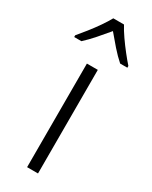

<svg xmlns="http://www.w3.org/2000/svg" viewBox="-228 -809 674 854"><g transform="rotate(30 108.5 -382.5)"><path d="M136 0H80V-532H136ZM136 -765Q148 -742 167.5 -714Q187 -686 208 -659.5Q229 -633 245 -615V-606H208Q183 -628 157 -657.5Q131 -687 108 -715Q85 -687 59 -657.5Q33 -628 9 -606H-28V-615Q-11 -635 10 -661.5Q31 -688 50 -715.5Q69 -743 81 -765Z"/></g></svg>

Font: Noto Sans Lao SemiCondensed Light
Style: Regular
Weight: 300
Width: 4
Designer: Monotype Design Team
Foundry: Monotype Imaging Inc.
Version: Version 2.003; ttfautohint (v1.8.4.7-5d5b)